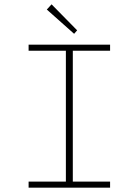

<svg xmlns="http://www.w3.org/2000/svg" viewBox="-20 -866 640 886"><path d="M112 0V-28H284V-632H112V-660H488V-632H316V-28H488V0ZM322 -710 196 -822 218 -846 336 -726Z"/></svg>

Font: TypoPRO Source Code Pro
Style: Regular
Weight: 200
Monospace: yes
Designer: Paul D. Hunt, Teo Tuominen
Foundry: Adobe Systems Incorporated
Version: Version 2.010;PS 1.0;hotconv 1.0.84;makeotf.lib2.5.63406